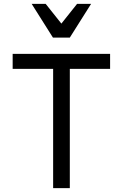

<svg xmlns="http://www.w3.org/2000/svg" viewBox="-20 -981 640 1001"><path d="M257 0H344V-622H554V-700H46V-622H257ZM256 -785H344L455 -961H382L300 -858L218 -961H145Z"/></svg>

Font: CommitMonoNiceRocks
Style: Regular
Weight: 400
Monospace: yes
Designer: Eigil Nikolajsen
Foundry: Eigil Nikolajsen
Version: Version 1.143